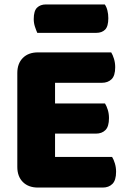

<svg xmlns="http://www.w3.org/2000/svg" viewBox="-20 -842 581 865"><path d="M58 -513Q58 -556 83 -581Q108 -606 151 -606H481Q488 -595 493.5 -577Q499 -559 499 -539Q499 -501 482.5 -485Q466 -469 439 -469H228V-376H453Q460 -365 465.5 -347.5Q471 -330 471 -310Q471 -272 455 -256Q439 -240 412 -240H228V-135H485Q492 -124 497.5 -106Q503 -88 503 -68Q503 -30 486.5 -13.5Q470 3 443 3H151Q108 3 83 -22Q58 -47 58 -90ZM148 -694Q143 -705 137.5 -721.5Q132 -738 132 -756Q132 -793 147 -807.5Q162 -822 187 -822H452Q460 -811 464 -794.5Q468 -778 468 -760Q468 -723 453.5 -708.5Q439 -694 414 -694Z"/></svg>

Font: Baloo Bhaijaan
Style: Regular
Weight: 400
Designer: Devika Bhansali and Ek Type
Foundry: Ek Type
Version: Version 1.443;PS 1.000;hotconv 16.6.51;makeotf.lib2.5.65220;